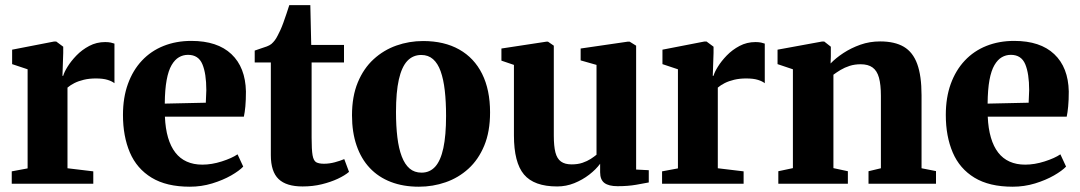

<svg xmlns="http://www.w3.org/2000/svg" viewBox="-20 -712 4186 744"><path d="M25.5 0V-48L87 -59.5V-443.5L27 -463.5V-519.5L189 -551H198L225 -531V-507L222 -418L225 -418.5Q228.5 -432 241.8 -453.5Q255 -475 276.2 -497Q297.5 -519 325.8 -534Q354 -549 387.5 -549Q400.5 -549 409.5 -547Q418.5 -545 423.5 -543V-389.5Q414.5 -397 397 -402.5Q379.5 -408 351.5 -408Q326 -408 305 -403Q284 -398 268.2 -390Q252.5 -382 241.5 -372.5V-60L341.5 -48V0Z M715.5 11.5Q625 11.5 567.5 -23.5Q510 -58.5 483.2 -121.2Q456.5 -184 456.5 -266.5Q456.5 -334 475.8 -387Q495 -440 530 -477.2Q565 -514.5 613.8 -534Q662.5 -553.5 721.5 -553.5Q822.5 -553.5 876.8 -502.2Q931 -451 933 -357.5Q933 -324 930.8 -300Q928.5 -276 925 -260H619Q621 -213.5 631.2 -178.8Q641.5 -144 659.5 -120.8Q677.5 -97.5 703.8 -85.8Q730 -74 764 -74Q800.5 -74 839.5 -86.5Q878.5 -99 900.5 -114L922.5 -66.5Q907.5 -50.5 875.8 -32.2Q844 -14 802.2 -1.2Q760.5 11.5 715.5 11.5ZM618.5 -310.5 777.5 -314Q778 -326 778.5 -338Q779 -350 779.5 -362.5Q779.5 -427 764.2 -463.2Q749 -499.5 708.5 -499.5Q689.5 -499.5 673.5 -490.2Q657.5 -481 645 -459.8Q632.5 -438.5 625.8 -402Q619 -365.5 618.5 -310.5Z M1152.5 10.5Q1089.5 10.5 1059.5 -18.2Q1029.5 -47 1029.5 -110.5V-470H967V-516Q978.5 -520.5 990.8 -524.2Q1003 -528 1013.8 -532Q1024.5 -536 1031.5 -541.5Q1039 -548 1045 -556Q1051 -564 1056 -574.2Q1061 -584.5 1066.5 -595.5Q1072 -607.5 1078 -624Q1084 -640.5 1090 -658.5Q1096 -676.5 1101 -692H1182.5L1186 -538H1313V-470H1187.5V-178.5Q1187.5 -132 1191.2 -110.5Q1195 -89 1205.5 -83.2Q1216 -77.5 1235.5 -77.5Q1256 -77.5 1277.5 -83.2Q1299 -89 1314 -95.5L1332.5 -46Q1316 -32 1288.8 -19.2Q1261.5 -6.5 1227 2Q1192.5 10.5 1152.5 10.5Z M1344 -265Q1344 -338.5 1366.5 -392.8Q1389 -447 1427.8 -482.5Q1466.5 -518 1516 -535.5Q1565.5 -553 1619.5 -553Q1701.5 -553 1759.5 -520.2Q1817.5 -487.5 1848.2 -425.8Q1879 -364 1879 -276.5Q1879 -202 1856.5 -147.8Q1834 -93.5 1795.2 -58.2Q1756.5 -23 1707 -5.8Q1657.5 11.5 1603 11.5Q1542.5 11.5 1494.5 -7Q1446.5 -25.5 1413 -61Q1379.5 -96.5 1361.8 -148Q1344 -199.5 1344 -265ZM1613.5 -43Q1645.5 -43 1666.5 -66.2Q1687.5 -89.5 1698 -138.2Q1708.5 -187 1708.5 -263Q1708.5 -318 1703.5 -361.5Q1698.5 -405 1687.5 -435.8Q1676.5 -466.5 1658 -482.8Q1639.5 -499 1612.5 -499Q1580 -499 1558.2 -475.8Q1536.5 -452.5 1525.5 -403.8Q1514.5 -355 1514.5 -278Q1514.5 -223.5 1519.8 -180Q1525 -136.5 1536.8 -105.8Q1548.5 -75 1567.2 -59Q1586 -43 1613.5 -43Z M2373 9.5Q2339 9.5 2322.2 -3Q2305.5 -15.5 2305.5 -44.5V-77.5Q2289.5 -55.5 2263.2 -35.2Q2237 -15 2205.2 -2.2Q2173.5 10.5 2139 10.5Q2049.5 10.5 2010.5 -35.8Q1971.5 -82 1971.5 -187.5V-460.5L1923 -477V-524L2097 -550.5H2103.5L2126 -535V-186.5Q2126 -146 2132.2 -121.5Q2138.5 -97 2153.8 -86Q2169 -75 2195 -75Q2219 -75 2237.2 -81.2Q2255.5 -87.5 2269 -96.2Q2282.5 -105 2291.5 -112.5V-460.5L2230 -478V-524L2412 -550.5H2420L2445 -535V-55L2494 -52.5V-5Q2476 -1.5 2444.8 4Q2413.5 9.5 2373 9.5Z M2545.5 0V-48L2607 -59.5V-443.5L2547 -463.5V-519.5L2709 -551H2718L2745 -531V-507L2742 -418L2745 -418.5Q2748.5 -432 2761.8 -453.5Q2775 -475 2796.2 -497Q2817.5 -519 2845.8 -534Q2874 -549 2907.5 -549Q2920.5 -549 2929.5 -547Q2938.5 -545 2943.5 -543V-389.5Q2934.5 -397 2917 -402.5Q2899.5 -408 2871.5 -408Q2846 -408 2825 -403Q2804 -398 2788.2 -390Q2772.5 -382 2761.5 -372.5V-60L2861.5 -48V0Z M3052.5 -60.5V-443.5L2993 -463.5V-519.5L3165 -551H3174L3199.5 -531V-493.5L3198.5 -466Q3218.5 -487 3248.2 -506.5Q3278 -526 3314 -538.8Q3350 -551.5 3390.5 -551.5Q3447 -551.5 3482.2 -530.8Q3517.5 -510 3534.2 -464.2Q3551 -418.5 3551 -343V-60L3607 -49V0H3345.5V-48.5L3393.5 -60V-340.5Q3393.5 -384 3386 -411Q3378.5 -438 3361.2 -450.5Q3344 -463 3315 -463Q3292 -463 3272.5 -456.8Q3253 -450.5 3237.2 -441Q3221.5 -431.5 3209.5 -422.5V-60.5L3265.5 -48.5V0H2996V-48.5Z M3904 11.5Q3813.5 11.5 3756 -23.5Q3698.5 -58.5 3671.8 -121.2Q3645 -184 3645 -266.5Q3645 -334 3664.2 -387Q3683.5 -440 3718.5 -477.2Q3753.5 -514.5 3802.2 -534Q3851 -553.5 3910 -553.5Q4011 -553.5 4065.2 -502.2Q4119.5 -451 4121.5 -357.5Q4121.5 -324 4119.2 -300Q4117 -276 4113.5 -260H3807.5Q3809.5 -213.5 3819.8 -178.8Q3830 -144 3848 -120.8Q3866 -97.5 3892.2 -85.8Q3918.5 -74 3952.5 -74Q3989 -74 4028 -86.5Q4067 -99 4089 -114L4111 -66.5Q4096 -50.5 4064.2 -32.2Q4032.5 -14 3990.8 -1.2Q3949 11.5 3904 11.5ZM3807 -310.5 3966 -314Q3966.5 -326 3967 -338Q3967.5 -350 3968 -362.5Q3968 -427 3952.8 -463.2Q3937.5 -499.5 3897 -499.5Q3878 -499.5 3862 -490.2Q3846 -481 3833.5 -459.8Q3821 -438.5 3814.2 -402Q3807.5 -365.5 3807 -310.5Z"/></svg>

Font: Merriweather 60pt ExtraBold
Style: Regular
Weight: 800
Version: Version 2.100